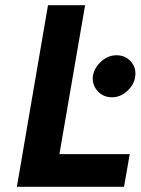

<svg xmlns="http://www.w3.org/2000/svg" viewBox="-20 -720 542 740"><path d="M165 -700H308L209 -126H480L458 0H45ZM338 -427Q343 -459 370.5 -483.5Q398 -508 431 -507Q465 -506 485.5 -481.5Q506 -457 501 -425Q497 -393 469.5 -368.5Q442 -344 409 -345Q376 -346 355 -370.5Q334 -395 338 -427Z"/></svg>

Font: Jost* 600 Semi
Style: Italic
Weight: 600
Italic angle: -10°
Version: Version 3.500